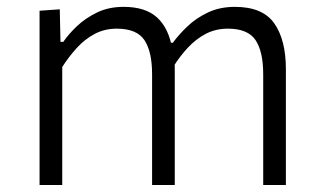

<svg xmlns="http://www.w3.org/2000/svg" viewBox="-20 -526 912 546"><path d="M92.5 0Q92.5 -55.5 92.5 -107Q92.5 -158.5 92.5 -219.5V-269.5Q92.5 -324 92.5 -381.5Q92.5 -439 92.5 -495.5L150 -499.5L152 -407H160Q175 -429 199 -451.8Q223 -474.5 256 -490.5Q289 -506.5 331.5 -506.5Q394 -506.5 427 -476Q460 -445.5 469.5 -388L473 -385Q475 -372 476 -358.2Q477 -344.5 477 -329Q477 -296.5 477 -272.5Q477 -248.5 477 -219.5Q477 -161 477 -108.2Q477 -55.5 477 0H412.5Q412.5 -55.5 412.5 -108Q412.5 -160.5 412.5 -217V-315Q412.5 -379 390.8 -411.8Q369 -444.5 312 -444.5Q277.5 -444.5 249.2 -429.5Q221 -414.5 198.2 -389.5Q175.5 -364.5 157 -335.5V-217Q157 -158 157 -106.8Q157 -55.5 157 0ZM728.5 0Q728.5 -55.5 728.5 -108Q728.5 -160.5 728.5 -217V-315Q728.5 -379 706.8 -411.8Q685 -444.5 628 -444.5Q593.5 -444.5 565.2 -429.8Q537 -415 514 -390.2Q491 -365.5 472.5 -335.5L463.5 -404.5H471.5Q488.5 -427.5 513 -451Q537.5 -474.5 571.2 -490.5Q605 -506.5 648 -506.5Q727 -506.5 760 -459.5Q793 -412.5 793 -329Q793 -296.5 793 -272.5Q793 -248.5 793 -219.5Q793 -161 793 -108.2Q793 -55.5 793 0Z"/></svg>

Font: Commissioner Thin Light
Style: Regular
Weight: 300
Version: Version 1.000